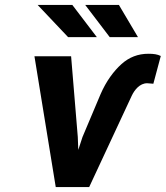

<svg xmlns="http://www.w3.org/2000/svg" viewBox="-20 -755 669 775"><path d="M132 -735 255 -605H371L272 -735ZM119 -528 205 0H340L512 -369C523 -392 544 -419 574 -419C580 -419 594 -417 599 -417L629 -529C615 -536 600 -538 579 -538C537 -538 501 -524 470 -496C439 -468 409 -428 386 -375L313 -202L296 -150L294 -202L267 -528ZM324 -735 423 -605H537L460 -735Z"/></svg>

Font: Asimov Pro
Style: BdObl
Weight: 700
Designer: Google
Version: Version 2.000980; 2014